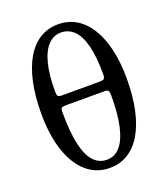

<svg xmlns="http://www.w3.org/2000/svg" viewBox="-143 -882 869 993"><g transform="rotate(-20 291.5 -385.0)"><path d="M52.5 -375Q52.5 -286 69 -214.8Q85.5 -143.5 116.8 -93.2Q148 -43 192 -16.5Q236 10 291.5 10Q348 10 392.2 -17.5Q436.5 -45 467.2 -97.2Q498 -149.5 514.2 -224.5Q530.5 -299.5 530.5 -395Q530.5 -484 514 -555.2Q497.5 -626.5 466.2 -676.8Q435 -727 391 -753.5Q347 -780 291.5 -780Q235 -780 190.8 -752.5Q146.5 -725 115.8 -672.8Q85 -620.5 68.8 -545.5Q52.5 -470.5 52.5 -375ZM158 -344Q158 -363 162.8 -367.8Q167.5 -372.5 188 -372.5H400Q415.5 -372.5 420.2 -366.2Q425 -360 425 -338Q425 -237 409.5 -169.8Q394 -102.5 364.2 -68.8Q334.5 -35 291.5 -35Q248.5 -35 218.8 -66.8Q189 -98.5 173.5 -166.8Q158 -235 158 -344ZM423.5 -458Q423.5 -439 417.8 -433.2Q412 -427.5 388 -427.5H182Q167.5 -427.5 163.2 -433.5Q159 -439.5 159 -460Q159 -552 175 -613Q191 -674 220.8 -704.5Q250.5 -735 291.5 -735Q332 -735 361.8 -706.2Q391.5 -677.5 407.5 -616.2Q423.5 -555 423.5 -458Z"/></g></svg>

Font: Besley
Style: Regular
Weight: 400
Designer: Owen Earl
Foundry: indestructible type*
Version: Version 4.000